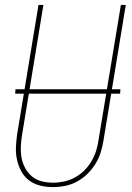

<svg xmlns="http://www.w3.org/2000/svg" viewBox="-20 -755 540 783"><path d="M196 8Q170 8 144.5 2Q119 -4 99 -19Q79 -34 67 -56Q55 -78 49.5 -103Q44 -128 45 -154.5Q46 -181 50 -208L137 -735H157L70 -205Q66 -181 65 -157.5Q64 -134 68 -111.5Q72 -89 83 -69Q94 -49 111 -35Q128 -21 150.5 -15.5Q173 -10 197 -10Q219 -10 242 -15Q265 -20 286 -31.5Q307 -43 324 -60Q341 -77 353 -97.5Q365 -118 372 -140Q379 -162 382 -185L473 -735H493L402 -182Q398 -157 390.5 -133Q383 -109 369 -86.5Q355 -64 336 -45.5Q317 -27 294 -14.5Q271 -2 246 3Q221 8 196 8ZM42 -373 43 -391H471L470 -373Z"/></svg>

Font: Iosevka Curly Thin
Style: Italic
Weight: 100
Italic angle: -9°
Monospace: yes
Designer: Belleve Invis
Foundry: Belleve Invis
Version: Version 22.1.2; ttfautohint (v1.8.4)